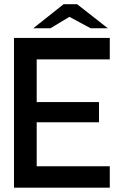

<svg xmlns="http://www.w3.org/2000/svg" viewBox="-20 -891 588 912"><path d="M138.2 -756.8 282.2 -871.1H346.2L492.2 -756.8H410.6L309.6 -811L219.7 -756.8ZM46.4 0.5V-710.9H501.5V-608.9H154.3V-406.2H450.2V-310.1H154.3V-101.1H501.5V0.5Z"/></svg>

Font: Alte DIN 1451 Mittelschrift
Style: Regular
Weight: 400
Designer: Peter Wiegel
Foundry: Peter Wiegel
Version: Version 1.002 September 20, 2019